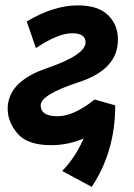

<svg xmlns="http://www.w3.org/2000/svg" viewBox="-20 -541 511 733"><path d="M175.3 13.2Q84.5 13.2 46.9 -31.2Q9.3 -75.7 9.3 -125.5Q9.3 -229.5 158 -280.3Q306.6 -331.1 306.6 -379.4Q306.6 -414.1 255.4 -414.1Q201.7 -414.1 117.2 -357.4L82 -459Q184.6 -520.5 277.3 -520.5Q354 -520.5 392.1 -483.6Q430.2 -446.8 430.2 -389.6Q430.2 -276.4 282.7 -228Q135.3 -179.7 135.3 -139.2Q135.3 -97.2 199.7 -97.2Q261.2 -97.2 341.3 -161.1L394.5 -69.8Q290.5 13.2 175.3 13.2ZM330.1 172.4 217.3 111.8Q312.5 15.1 341.3 -161.1L419.9 -138.7Q419.9 38.1 330.1 172.4Z"/></svg>

Font: Cadman
Style: Bold Italic
Weight: 700
Italic angle: -12°
Designer: Paul James MIller
Foundry: High-Logic / Made with FontCreator
Version: Version 2.114;March 28, 2021;FontCreator 13.0.0.2683 64-bit